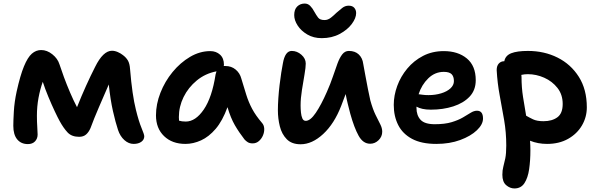

<svg xmlns="http://www.w3.org/2000/svg" viewBox="-20 -801 3366 1082"><path d="M137 11Q99 11 77 -15.5Q55 -42 55 -92Q55 -119 58 -172.5Q61 -226 74 -286Q94 -376 115 -427Q136 -478 159.5 -498.5Q183 -519 212 -519Q245 -519 275 -495Q305 -471 315 -439Q325 -408 340.5 -366Q356 -324 375 -279.5Q394 -235 414 -197Q439 -260 465 -317.5Q491 -375 516 -424Q561 -515 611 -515Q627 -515 644 -507.5Q661 -500 672 -491Q690 -478 700.5 -460.5Q711 -443 713 -411Q725 -265 746 -182Q762 -117 777.5 -80Q793 -43 793 -33Q793 -14 776.5 -2Q760 10 733 10Q705 10 681 -11.5Q657 -33 645 -69Q631 -111 616.5 -175Q602 -239 593 -325Q566 -263 537.5 -197Q509 -131 490 -79Q480 -56 465 -43Q450 -30 426 -30Q384 -30 361 -54.5Q338 -79 316 -119Q306 -137 288.5 -174Q271 -211 252.5 -255.5Q234 -300 221 -340Q206 -298 197 -249.5Q188 -201 188 -149Q188 -114 190 -86Q192 -58 192 -43Q192 -20 177.5 -4.5Q163 11 137 11Z M1025 10Q950 10 904.5 -34Q859 -78 859 -151Q859 -214 884 -278Q909 -342 952.5 -395Q996 -448 1051 -480.5Q1106 -513 1165 -513Q1198 -513 1220 -493Q1242 -473 1242 -436Q1242 -432 1241 -429Q1246 -429 1250 -429Q1284 -429 1308 -409Q1332 -389 1340 -358Q1355 -308 1368 -266.5Q1381 -225 1401 -187.5Q1421 -150 1456 -109Q1468 -96 1469 -76.5Q1470 -57 1462 -38Q1454 -19 1439 -6Q1424 7 1404 7Q1387 7 1376.5 0.5Q1366 -6 1358 -15Q1327 -55 1303.5 -95.5Q1280 -136 1262 -197Q1234 -120 1195.5 -75Q1157 -30 1113 -10Q1069 10 1025 10ZM988 -141Q988 -130 989 -121Q1004 -116 1027 -116Q1082 -116 1128.5 -184Q1175 -252 1195 -382Q1197 -391 1200 -399Q1137 -387 1089 -347.5Q1041 -308 1014.5 -254Q988 -200 988 -141Z M1793 -586Q1747 -586 1712 -606.5Q1677 -627 1657.5 -657Q1638 -687 1638 -716Q1638 -748 1655 -764.5Q1672 -781 1697 -781Q1715 -781 1728 -768Q1741 -755 1752 -734Q1762 -716 1772.5 -702Q1783 -688 1809 -688Q1828 -688 1845 -701.5Q1862 -715 1876 -729Q1893 -744 1909 -756.5Q1925 -769 1945 -769Q1966 -769 1976.5 -757Q1987 -745 1987 -727Q1987 -699 1962.5 -666Q1938 -633 1894 -609.5Q1850 -586 1793 -586ZM1674 12Q1624 12 1596 -16.5Q1568 -45 1557 -89Q1546 -133 1546 -180Q1546 -209 1548.5 -246.5Q1551 -284 1555.5 -321.5Q1560 -359 1565 -391.5Q1570 -424 1574 -443Q1586 -514 1624 -514Q1654 -514 1678.5 -492.5Q1703 -471 1703 -443Q1703 -422 1696 -381Q1689 -340 1681.5 -293.5Q1674 -247 1674 -207Q1674 -187 1676 -167Q1678 -147 1684 -133.5Q1690 -120 1703 -120Q1729 -120 1759.5 -165Q1790 -210 1822 -283Q1842 -328 1856 -369.5Q1870 -411 1882 -443.5Q1894 -476 1909 -495Q1924 -514 1946 -514Q1981 -514 2002 -494Q2023 -474 2027 -441Q2032 -414 2039 -375.5Q2046 -337 2053.5 -299Q2061 -261 2067 -235Q2081 -185 2096.5 -153.5Q2112 -122 2123 -100.5Q2134 -79 2134 -59Q2134 -31 2113.5 -11Q2093 9 2066 9Q2026 9 2001 -36Q1976 -81 1954 -160Q1947 -187 1940 -215Q1933 -243 1928 -271Q1922 -256 1916 -239.5Q1910 -223 1903 -205Q1864 -104 1801.5 -46Q1739 12 1674 12Z M2439 10Q2355 10 2302 -18.5Q2249 -47 2224 -96.5Q2199 -146 2199 -210Q2199 -263 2218.5 -316.5Q2238 -370 2275 -414.5Q2312 -459 2364 -486Q2416 -513 2481 -513Q2561 -513 2611 -471.5Q2661 -430 2661 -349Q2661 -293 2626.5 -256.5Q2592 -220 2534.5 -201.5Q2477 -183 2408 -183Q2381 -183 2361 -187.5Q2341 -192 2327 -200Q2327 -197 2327 -193Q2327 -151 2350 -126Q2373 -101 2430 -101Q2487 -101 2525 -112.5Q2563 -124 2588.5 -139Q2614 -154 2632.5 -165.5Q2651 -177 2668 -177Q2702 -177 2702 -133Q2702 -100 2667.5 -67Q2633 -34 2573.5 -12Q2514 10 2439 10ZM2481 -396Q2431 -396 2393.5 -359.5Q2356 -323 2339 -270Q2349 -269 2362 -267Q2375 -265 2395 -265Q2433 -265 2466 -275Q2499 -285 2518.5 -303Q2538 -321 2538 -344Q2538 -370 2525 -383Q2512 -396 2481 -396Z M2879 261Q2854 261 2832.5 242.5Q2811 224 2811 184Q2811 158 2816.5 138Q2822 118 2827.5 91.5Q2833 65 2833 19Q2833 -55 2821 -124.5Q2809 -194 2796 -263.5Q2783 -333 2779 -406Q2779 -430 2791 -443Q2803 -456 2822 -456Q2828 -488 2861 -501Q2894 -514 2955 -514Q3047 -514 3122 -476.5Q3197 -439 3242 -368Q3287 -297 3287 -196Q3287 -141 3259.5 -94Q3232 -47 3181.5 -18.5Q3131 10 3063 10Q3011 10 2967 -8Q2969 20 2969 46Q2969 103 2962 152Q2955 201 2935.5 231Q2916 261 2879 261ZM2919 -368Q2919 -308 2927.5 -254.5Q2936 -201 2945 -149Q2962 -139 2984 -128.5Q3006 -118 3043 -118Q3091 -118 3121 -140Q3151 -162 3151 -215Q3151 -268 3121.5 -305.5Q3092 -343 3047 -363Q3002 -383 2954 -383Q2945 -383 2936 -382Q2927 -381 2918 -379Q2919 -374 2919 -368Z"/></svg>

Font: Shantell Sans Normal
Style: Regular
Weight: 600
Designer: Stephen Nixon, Anya Danilova, Shantell Martin
Foundry: Arrow Type
Version: Version 1.009;[a7da0bfa3]